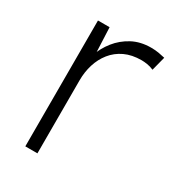

<svg xmlns="http://www.w3.org/2000/svg" viewBox="-137 -609 619 687"><g transform="rotate(30 172.5 -265.5)"><path d="M73 0V-520H121L126 -404H119Q130 -437 153 -466Q176 -495 209.5 -513Q243 -531 287 -531Q304 -531 318.5 -528.5Q333 -526 345 -523L330 -465Q316 -471 303 -473Q290 -475 280 -475Q240 -475 210.5 -461Q181 -447 161.5 -422.5Q142 -398 132.5 -367Q123 -336 123 -302V0Z"/></g></svg>

Font: Mach ExtraLight
Style: Regular
Weight: 250
Version: Version 1.002